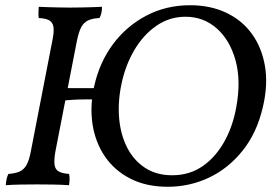

<svg xmlns="http://www.w3.org/2000/svg" viewBox="-20 -705 1052 734"><path d="M370 -679Q370 -666 367.5 -655Q365 -644 360 -636Q334 -635 317 -627Q300 -619 290.5 -601Q281 -583 274 -549L192 -127Q186 -94 188.5 -75.5Q191 -57 204.5 -49.5Q218 -42 244 -40Q246 -32 246 -21.5Q246 -11 244 3Q214 1 183 0.5Q152 0 123 0Q94 0 61 0.5Q28 1 2 3Q3 -11 5.5 -21.5Q8 -32 12 -40Q39 -42 55.5 -49.5Q72 -57 82 -75.5Q92 -94 98 -127L180 -549Q187 -583 184.5 -601Q182 -619 168.5 -627Q155 -635 128 -636Q127 -644 127 -655Q127 -666 128 -679Q147 -678 166.5 -677.5Q186 -677 207 -676.5Q228 -676 249 -676Q271 -676 291 -676.5Q311 -677 330.5 -677.5Q350 -678 370 -679ZM358 -368 350 -325Q334 -325 308.5 -325Q283 -325 257.5 -323.5Q232 -322 215 -319L225 -368ZM707 -685Q784 -685 844.5 -656.5Q905 -628 943 -575.5Q981 -523 993 -452Q1005 -381 985 -296Q962 -197 907.5 -129Q853 -61 779 -26Q705 9 621 9Q540 9 479.5 -21.5Q419 -52 382 -105.5Q345 -159 334 -228.5Q323 -298 340 -375Q360 -466 411.5 -535.5Q463 -605 539 -645Q615 -685 707 -685ZM689 -641Q628 -641 578 -606.5Q528 -572 493.5 -513.5Q459 -455 444 -382Q430 -315 435.5 -252.5Q441 -190 466 -141Q491 -92 534.5 -63.5Q578 -35 638 -35Q705 -35 755 -70Q805 -105 837.5 -163.5Q870 -222 883 -294Q902 -396 880.5 -474Q859 -552 808.5 -596.5Q758 -641 689 -641Z"/></svg>

Font: Vollkorn
Style: Italic
Weight: 400
Italic angle: -11°
Designer: Friedrich Althausen
Foundry: Friedrich Althausen
Version: Version 5.001